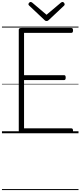

<svg xmlns="http://www.w3.org/2000/svg" viewBox="-20 -1363 823 1964"><path d="M199 0Q185 0 178.5 -5.5Q172 -11 172 -23V-1058Q172 -1068 179 -1072.5Q186 -1077 200 -1077H710Q718 -1077 722.5 -1071.5Q727 -1066 727 -1052Q727 -1038 722.5 -1032.5Q718 -1027 710 -1027H226V-594H636Q644 -594 648 -588.5Q652 -583 652 -569Q652 -556 648 -550Q644 -544 636 -544H226V-50H710Q718 -50 722.5 -44.5Q727 -39 727 -25Q727 -11 722.5 -5.5Q718 0 710 0ZM619 -1343Q627 -1343 634 -1335.5Q641 -1328 641 -1319Q641 -1316 640.5 -1313Q640 -1310 636 -1306L482 -1161Q476 -1156 471 -1152Q466 -1148 456 -1148Q447 -1148 442 -1152Q437 -1156 432 -1161L277 -1307Q273 -1311 272 -1314Q271 -1317 271 -1319Q271 -1328 278.5 -1335.5Q286 -1343 294 -1343Q299 -1343 302.5 -1340.5Q306 -1338 311 -1335L456 -1212L602 -1335Q607 -1338 610.5 -1340.5Q614 -1343 619 -1343ZM0 571H783V581H0ZM0 -20H783V0H0ZM0 -505H783V-500H0ZM0 -1091H783V-1081H0Z"/></svg>

Font: Playwrite PT Guides
Style: Regular
Weight: 400
Designer: Veronika Burian, José Scaglione
Foundry: TypeTogether
Version: Version 1.003